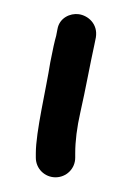

<svg xmlns="http://www.w3.org/2000/svg" viewBox="-20 -654 191 268"><path d="M85 -434V-440C85 -457.1 87.4 -476.3 92.2 -497.4C99.4 -529 106 -565.8 111.7 -591.4L113.8 -601.7C116.9 -620.7 102.8 -632.5 89.7 -634.2C78.1 -635.7 62.9 -629.2 60.2 -613.3L58.4 -604C56.5 -597.6 53.6 -584.8 50.2 -567.1C44.3 -529.2 30 -470.3 30 -440V-434C30 -418.4 42.5 -406.5 57.5 -406.5C72.5 -406.5 85 -418.4 85 -434Z"/></svg>

Font: MewTooHand
Style: BdCond
Weight: 400
Designer: Mew Too, Robert Jablonski
Version: Version 0.77